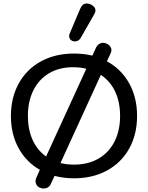

<svg xmlns="http://www.w3.org/2000/svg" viewBox="-20 -1019 855 1108"><path d="M771 -350Q771 -243 725.5 -161.5Q680 -80 597.5 -35Q515 10 407 10Q348 10 295 -4L272 45Q267 56 256 62.5Q245 69 232 69Q222 69 210 64Q198 59 191.5 49Q185 39 185 27Q185 17 189 8L210 -39Q131 -84 87 -164.5Q43 -245 43 -350Q43 -456 88.5 -538Q134 -620 216.5 -665Q299 -710 407 -710Q464 -710 513 -698L535 -746Q541 -758 552 -765Q563 -772 576 -772Q584 -772 596 -767Q609 -761 616 -751Q623 -741 623 -730Q623 -723 620 -715L597 -665Q679 -621 725 -539Q771 -457 771 -350ZM246 -116 478 -622Q447 -631 401 -631Q322 -631 263.5 -596.5Q205 -562 173 -498.5Q141 -435 141 -350Q141 -272 168 -212Q195 -152 246 -116ZM673 -350Q673 -430 644.5 -490.5Q616 -551 562 -587L329 -78Q365 -69 407 -69Q488 -69 548 -103.5Q608 -138 640.5 -201.5Q673 -265 673 -350ZM379 -811Q379 -818 382 -825L442 -967Q455 -999 481 -999Q491 -999 505 -993Q531 -979 531 -959Q531 -949 524 -937L445 -799Q433 -780 412 -780Q405 -780 397 -783Q379 -792 379 -811Z"/></svg>

Font: Kodchasan Medium
Style: Regular
Weight: 500
Designer: Katatrad Aksorn Co.,Ltd.
Foundry: Cadson Demak Co.,Ltd.
Version: Version 1.000; ttfautohint (v1.6)